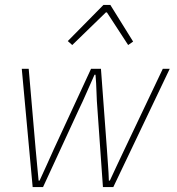

<svg xmlns="http://www.w3.org/2000/svg" viewBox="-20 -756 714 776"><path d="M112 0 68 -478H96L124 -154Q127 -121 130 -89.5Q133 -58 136 -26H140Q155 -58 169 -89.5Q183 -121 198 -154L348 -478H388L412 -154Q414 -121 416.5 -89.5Q419 -58 420 -26H424Q439 -58 453.5 -89.5Q468 -121 484 -154L638 -478H666L438 0H396L374 -312Q371 -347 370 -384Q369 -421 366 -454H362Q347 -421 331 -384Q315 -347 298 -312L154 0ZM272 -574 254 -590 398 -736H426L518 -588L498 -574L412 -706H408Z"/></svg>

Font: Source Sans Variable
Style: Italic
Weight: 200
Italic angle: -11°
Designer: Paul D. Hunt
Foundry: Adobe Systems Incorporated
Version: Version 3.006;hotconv 1.0.111;makeotfexe 2.5.65597